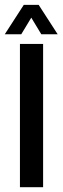

<svg xmlns="http://www.w3.org/2000/svg" viewBox="-30 -784 262 804"><path d="M53.5 0V-600H150.5V0ZM-10 -640.5 69.5 -763.5H132L211.5 -640.5H143L101 -710L59 -640.5Z"/></svg>

Font: Big Shoulders Stencil Text Thin SemiBold
Style: Regular
Weight: 600
Version: Version 2.001